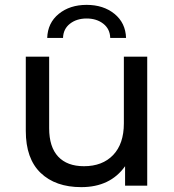

<svg xmlns="http://www.w3.org/2000/svg" viewBox="-20 -763 717 789"><path d="M239 -607H174Q176 -669 221.5 -706Q267 -743 336 -743Q405 -743 450.5 -706Q496 -669 498 -607H433Q432 -644 404.5 -665.5Q377 -687 336 -687Q295 -687 267.5 -665.5Q240 -644 239 -607ZM489 -256V-530H585V0H494V-80Q433 6 314 6Q208 6 147 -52.5Q86 -111 86 -225V-530H182V-236Q182 -159 219 -119.5Q256 -80 325 -80Q401 -80 445 -126Q489 -172 489 -256Z"/></svg>

Font: false
Style: Regular
Weight: 500
Designer: Julieta Ulanovsky
Foundry: Julieta Ulanovsky
Version: Version 7.222;hotconv 1.0.109;makeotfexe 2.5.65596